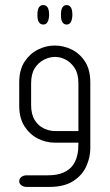

<svg xmlns="http://www.w3.org/2000/svg" viewBox="-20 -564 436 759"><path d="M151 -467Q140 -467 134 -476Q128 -485 128 -502V-507Q128 -526 134 -535Q140 -544 151 -544Q162 -544 168 -535Q174 -526 174 -507V-502Q173 -485 167.5 -476Q162 -467 151 -467ZM243 -467Q233 -467 227 -476Q221 -485 221 -502V-507Q221 -526 227 -535Q233 -544 243 -544Q254 -544 260 -535Q266 -526 266 -507V-502Q265 -485 259.5 -476Q254 -467 243 -467ZM290 0H197Q162 0 130 -16Q98 -32 77 -64.5Q56 -97 56 -146V-238Q56 -288 77 -320Q98 -352 130 -368Q162 -384 196 -384Q232 -384 264 -368Q296 -352 316.5 -320Q337 -288 337 -238V23Q337 57 321.5 92.5Q306 128 270 151.5Q234 175 174 175H86Q73 175 64.5 168.5Q56 162 56 153Q56 142 64.5 135.5Q73 129 86 129H169Q207 129 231 118Q255 107 267 90.5Q279 74 283.5 57Q288 40 289 29ZM290 -46V-234Q290 -272 275.5 -294.5Q261 -317 240 -328Q219 -339 198 -339Q176 -339 154 -328Q132 -317 117.5 -294.5Q103 -272 103 -234V-149Q103 -112 117.5 -89Q132 -66 154 -56Q176 -46 197 -46Z"/></svg>

Font: Beiruti Light
Style: Regular
Weight: 300
Designer: Arlette Boutros
Foundry: Boutros
Version: Version 1.41